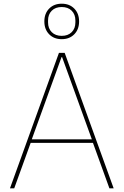

<svg xmlns="http://www.w3.org/2000/svg" viewBox="-20 -1019 669 1039"><path d="M220 -903Q220 -946 246 -972.5Q272 -999 314 -999Q356 -999 382 -972.5Q408 -946 408 -903Q408 -860 382 -833.5Q356 -807 314 -807Q272 -807 246 -833.5Q220 -860 220 -903ZM388 -898V-908Q388 -941 368 -961Q348 -981 314 -981Q280 -981 260 -961Q240 -941 240 -908V-898Q240 -865 260 -845Q280 -825 314 -825Q348 -825 368 -845Q388 -865 388 -898ZM57 0H34L299 -733H330L595 0H572L483 -246H146ZM313 -710 152 -265H477L316 -710Z"/></svg>

Font: IBM Plex Sans JP Thin
Style: Regular
Weight: 100
Designer: Mike Abbink; Paul van der Laan; Pieter van Rosmalen; Wujin Sim; Yejin Wi; Jinhee Kim; Boomi Park; Yona Kim; Kichan Ma
Foundry: Sandoll Inc.
Version: Version 1.001